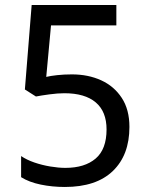

<svg xmlns="http://www.w3.org/2000/svg" viewBox="-20 -734 591 764"><path d="M238 10Q188 10 142 0.5Q96 -9 64 -29V-113Q86 -98 116.5 -87.5Q147 -77 180 -71.5Q213 -66 240 -66Q317 -66 360.5 -103Q404 -140 404 -219Q404 -290 361 -326.5Q318 -363 236 -363Q210 -363 176.5 -358.5Q143 -354 123 -350L79 -378L106 -714H443V-633H183L164 -428Q180 -432 207.5 -435Q235 -438 266 -438Q331 -438 382.5 -414.5Q434 -391 464.5 -344.5Q495 -298 495 -229Q495 -117 429 -53.5Q363 10 238 10Z"/></svg>

Font: usinhala25
Style: Book
Weight: 400
Designer: Jelle Bosma - Monotype Design Team
Foundry: Monotype Imaging Inc.
Version: Version 2.003